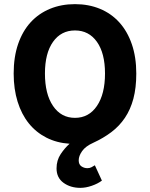

<svg xmlns="http://www.w3.org/2000/svg" viewBox="-20 -684 724 927"><path d="M368 223Q320 223 286.5 198.5Q253 174 253 129Q253 90 273 60Q293 30 316 10Q254 6 204 -19.5Q154 -45 119 -88.5Q84 -132 65 -193Q46 -254 46 -329Q46 -409 67.5 -471.5Q89 -534 128 -576.5Q167 -619 221.5 -641.5Q276 -664 342 -664Q408 -664 462.5 -641.5Q517 -619 556 -576Q595 -533 616.5 -470.5Q638 -408 638 -329Q638 -260 624 -207.5Q610 -155 583 -115Q556 -75 517.5 -46Q479 -17 431 5Q393 22 376.5 45.5Q360 69 360 90Q360 110 373 119Q386 128 402 128Q413 128 421.5 123.5Q430 119 438 114L472 188Q452 203 423 213Q394 223 368 223ZM342 -115Q409 -115 448 -172.5Q487 -230 487 -329Q487 -427 448 -482Q409 -537 342 -537Q275 -537 236 -482Q197 -427 197 -329Q197 -230 236 -172.5Q275 -115 342 -115Z"/></svg>

Font: Giro Regular
Style: Bold
Weight: 700
Designer: Paul D. Hunt
Foundry: Adobe Systems Incorporated
Version: Version 1.000;PS 1.0;hotconv 1.0.88;makeotf.lib2.5.647800